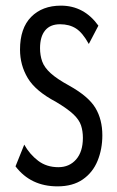

<svg xmlns="http://www.w3.org/2000/svg" viewBox="-20 -651 415 681"><path d="M184 10Q89 10 35 -61L66 -138Q85 -104 115 -81Q145 -58 187 -58Q226 -58 250 -85.5Q274 -113 274 -162Q274 -186 267.5 -206Q261 -226 240.5 -245.5Q220 -265 178 -290Q106 -328 78.5 -374Q51 -420 51 -475Q51 -551 90.5 -591Q130 -631 196 -631Q278 -631 329 -560L295 -495Q273 -535 249.5 -550Q226 -565 193 -565Q158 -565 140 -543Q122 -521 122 -480Q122 -455 129.5 -433.5Q137 -412 159.5 -391.5Q182 -371 226 -347Q294 -309 318.5 -268Q343 -227 343 -171Q343 -122 326 -80.5Q309 -39 273.5 -14.5Q238 10 184 10Z"/></svg>

Font: Inconsolata Condensed Medium
Style: Regular
Weight: 500
Width: 3
Monospace: yes
Designer: Raph Levien, Cyreal, Brenton Simpson
Foundry: Raph Levien, Cyreal, Google
Version: Version 3.100; ttfautohint (v1.8.4.7-5d5b)